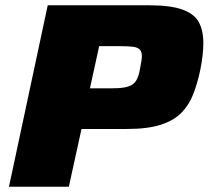

<svg xmlns="http://www.w3.org/2000/svg" viewBox="-20 -708 791 728"><path d="M14 0 161 -688H544Q626 -688 671 -672Q716 -656 733.5 -624.5Q751 -593 751 -545Q751 -523 748 -496.5Q745 -470 739 -441Q729 -394 713.5 -353Q698 -312 669.5 -282Q641 -252 591 -235.5Q541 -219 462 -219H289L241 0ZM321 -373H399Q432 -373 452 -376.5Q472 -380 483.5 -388.5Q495 -397 501.5 -412.5Q508 -428 512 -453Q514 -465 516 -476Q518 -487 518 -495Q518 -511 510.5 -519.5Q503 -528 485.5 -530.5Q468 -533 435 -533H356Z"/></svg>

Font: Saira Expanded ExtraBold
Style: Italic
Weight: 800
Width: 7
Italic angle: -12°
Designer: Hector Gatti with collaboration of the Omnibus-Type team
Foundry: Omnibus-Type
Version: Version 1.101